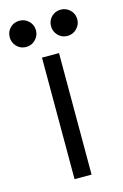

<svg xmlns="http://www.w3.org/2000/svg" viewBox="-137 -714 490 763"><g transform="rotate(-15 108.0 -332.5)"><path d="M142 -500V0H72V-500ZM77 -611Q77 -589 61 -573Q45 -557 23 -557Q0 -557 -15.5 -573Q-31 -589 -31 -611Q-31 -634 -15.5 -649.5Q0 -665 23 -665Q45 -665 61 -649.5Q77 -634 77 -611ZM247 -611Q247 -589 231 -573Q215 -557 193 -557Q170 -557 154.5 -573Q139 -589 139 -611Q139 -634 154.5 -649.5Q170 -665 193 -665Q215 -665 231 -649.5Q247 -634 247 -611Z"/></g></svg>

Font: Goli Light
Style: Regular
Weight: 300
Designer: jaikishan Patel
Foundry: MagicType
Version: Version 1.000